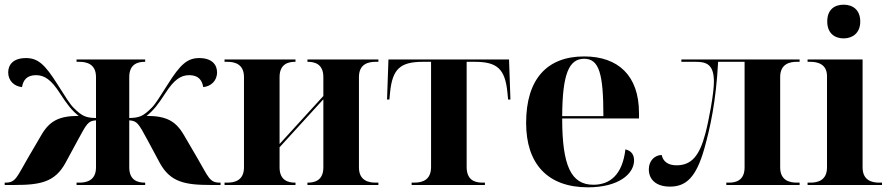

<svg xmlns="http://www.w3.org/2000/svg" viewBox="-20 -790 3804 820"><path d="M0 0H42C152 0 215 -12 260 -95L312 -191C350 -261 356 -274 390 -276V-75C390 -18 348 -10 319 -10H307V0H600V-10H598C571 -10 532 -18 532 -75V-276C566 -274 572 -262 611 -190L662 -95C707 -12 770 0 880 0H922V-10H919C874 -10 871 -33 820 -120L765 -214C730 -274 689 -295 606 -295C635 -318 654 -342 687 -393C723 -449 752 -469 788 -469C827 -469 843 -448 848 -418C880 -421 907 -444 907 -481C907 -512 887 -542 831 -542C780 -542 750 -515 696 -429C663 -377 644 -346 628 -330C591 -293 575 -287 532 -286V-461C532 -518 571 -526 598 -526H600V-536H307V-526H319C348 -526 390 -518 390 -461V-286C347 -287 331 -293 294 -330C278 -346 259 -377 226 -429C172 -515 142 -542 91 -542C35 -542 15 -512 15 -481C15 -444 42 -421 74 -418C79 -448 95 -469 134 -469C170 -469 199 -449 235 -393C268 -342 287 -318 316 -295C233 -295 192 -274 157 -214L102 -120C51 -33 48 -10 3 -10H0Z M939 0H1242V-10H1240C1213 -10 1174 -18 1174 -75V-161L1361 -366V-75C1361 -18 1322 -10 1295 -10H1293V0H1596V-10H1584C1555 -10 1513 -18 1513 -75V-461C1513 -518 1555 -526 1584 -526H1596V-536H1293V-526H1295C1322 -526 1361 -518 1361 -461V-380L1174 -175V-461C1174 -518 1213 -526 1240 -526H1242V-536H939V-526H951C980 -526 1022 -518 1022 -461V-75C1022 -18 980 -10 951 -10H939Z M1738 0H2051V-10H2040C2004 -10 1973 -24 1973 -77V-526H2008C2104 -526 2137 -495 2147 -396L2150 -365H2160L2154 -536H1639L1633 -365H1643L1646 -396C1656 -495 1689 -526 1786 -526H1821V-77C1821 -24 1788 -10 1749 -10H1738Z M2491 10C2623 10 2688 -48 2688 -105C2688 -127 2678 -146 2651 -152C2638 -42 2584 -1 2514 -1C2419 -1 2381 -82 2381 -284H2709V-308C2709 -467 2620 -549 2475 -549C2317 -549 2227 -453 2227 -265C2227 -91 2318 10 2491 10ZM2557 -294H2381C2382 -475 2410 -539 2475 -539C2539 -539 2557 -475 2557 -294Z M2841 7C2910 7 2953 -32 2988 -155C3013 -244 3038 -356 3047 -526H3160V-75C3160 -18 3121 -10 3094 -10H3082V0H3395V-10H3383C3354 -10 3312 -18 3312 -75V-461C3312 -518 3354 -526 3383 -526H3395V-536H2890V-526H2951C2995 -526 3029 -517 3029 -441C3029 -391 3007 -273 2992 -218C2967 -124 2933 -84 2869 -84C2835 -84 2812 -99 2806 -128C2778 -128 2751 -105 2751 -67C2751 -21 2785 7 2841 7Z M3583 -626C3621 -626 3654 -649 3654 -698C3654 -749 3621 -770 3583 -770C3544 -770 3513 -749 3513 -698C3513 -649 3544 -626 3583 -626ZM3429 0H3747V-10H3735C3706 -10 3664 -18 3664 -75V-536H3429V-526H3441C3469 -526 3512 -518 3512 -465V-75C3512 -18 3470 -10 3441 -10H3429Z"/></svg>

Font: Noto Serif Display
Style: Bold
Weight: 700
Designer: Monotype Design Team
Foundry: Monotype Imaging Inc.
Version: Version 2.009